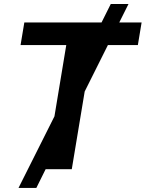

<svg xmlns="http://www.w3.org/2000/svg" viewBox="-20 -839 722 952"><path d="M71.8 92.8 250 -262.2 308.6 -615.7H82L100.6 -727.5H483.4L529.3 -819.3H617.2L571.3 -727.5H682.1L663.6 -615.7H515.1L399.9 -385.3L335.9 0H206.5V-0.5L160.2 92.8Z"/></svg>

Font: Inter Display SemiBold
Style: Italic
Weight: 600
Italic angle: -9.39999°
Designer: Rasmus Andersson
Foundry: rsms
Version: Version 4.000;git-a52131595